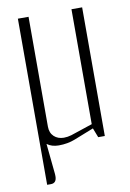

<svg xmlns="http://www.w3.org/2000/svg" viewBox="-87 -654 595 882"><g transform="rotate(-10 210.0 -212.5)"><path d="M310.1 -64V-600.1H359.9V0H329.1L312 -43.9L220.7 -7.8Q186 5.9 144.5 5.9Q111.8 5.9 89.8 -10.7L104 130.9Q104.5 134.8 104.5 142.1Q104.5 174.8 77.6 174.8H60.1V-600.1H109.9V-87.9Q109.9 -58.6 127.9 -41.7Q146 -24.9 173.8 -24.9Q190.9 -24.9 209 -30.3Z"/></g></svg>

Font: Reswysokr
Style: Regular
Weight: 500
Version: Version 0.984